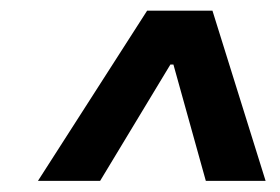

<svg xmlns="http://www.w3.org/2000/svg" viewBox="-20 -730 514 353"><path d="M290 -649.9H315.4L309.1 -611.3H283.7ZM49.8 -397.5 250.5 -710.4H370.6L468.3 -397.5H358.4L294.9 -625.5H301.8L164.1 -397.5Z"/></svg>

Font: Inter 24pt
Style: Bold Italic
Weight: 700
Italic angle: -9.3988°
Version: Version 4.001;git-66647c0bb